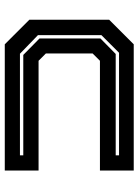

<svg xmlns="http://www.w3.org/2000/svg" viewBox="92 -672 580 804"><g transform="rotate(90 382.0 -270.0)"><path d="M165.5 0 62.5 -103V-437L165.5 -540H694V-398.5H234.5L204 -368V-172L234.5 -141.5H694V0ZM205 -63.5H630.5V-77.5H210L141 -145.5V-400.5L206 -464.5H630.5V-478.5H201L127 -404.5V-139Z"/></g></svg>

Font: Tourney Expanded Regular
Style: Bold
Weight: 700
Width: 7
Designer: Tyler Finck
Foundry: Etcetera Type Co
Version: Version 1.010; ttfautohint (v1.8.3)